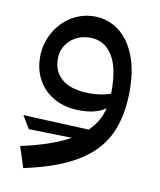

<svg xmlns="http://www.w3.org/2000/svg" viewBox="-77 -452 657 787"><g transform="rotate(10 251.5 -58.5)"><path d="M448 -117Q448 -9 413 66Q378 141 296 192Q214 243 73 273L45 186Q174 158 248 116L68 112L36 59L310 71Q354 29 367 -28Q329 0 261 0Q200 0 155 -24.5Q110 -49 86 -91.5Q62 -134 62 -188Q62 -242 87.5 -288.5Q113 -335 157 -362.5Q201 -390 254 -390Q309 -390 353.5 -357.5Q398 -325 423 -263Q448 -201 448 -117ZM375 -90V-103Q375 -202 342 -251.5Q309 -301 252 -301Q201 -301 168 -270Q135 -239 135 -192Q135 -139 173.5 -107.5Q212 -76 289 -76Q336 -76 375 -90Z"/></g></svg>

Font: Fira GO
Style: Regular
Weight: 400
Designer: Carrois Corporate
Foundry: Carrois Corporate GbR
Version: Version 0.300